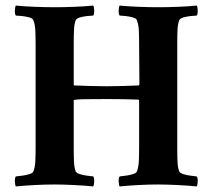

<svg xmlns="http://www.w3.org/2000/svg" viewBox="-20 -666 763 690"><path d="M177 -640Q208 -640 247.5 -641.5Q287 -643 315 -646Q318 -642 318.5 -628.5Q319 -615 315 -610Q309 -610 294.5 -608.5Q280 -607 267.5 -603.5Q255 -600 252 -593Q247 -580 246 -560Q245 -540 245 -514Q245 -511 245 -507.5Q245 -504 245 -501V-362Q245 -361 245.5 -360Q246 -359 246 -359Q275 -358 303.5 -357Q332 -356 365 -356Q392 -356 422.5 -357Q453 -358 479 -359Q479 -359 480 -360.5Q481 -362 481 -363L480 -501Q480 -533 479 -555.5Q478 -578 472 -593Q470 -600 457 -603.5Q444 -607 430.5 -608.5Q417 -610 410 -610Q406 -615 406.5 -628.5Q407 -642 410 -646Q439 -643 478.5 -641.5Q518 -640 549 -640Q580 -640 619.5 -641.5Q659 -643 687 -646Q690 -642 690.5 -628.5Q691 -615 687 -610Q681 -610 666.5 -608.5Q652 -607 639.5 -603.5Q627 -600 624 -593Q619 -580 618 -560Q617 -540 617 -514Q617 -511 617 -507.5Q617 -504 617 -501V-142Q617 -139 617 -135.5Q617 -132 617 -129Q617 -103 618 -83Q619 -63 624 -50Q627 -44 639.5 -40Q652 -36 666.5 -34.5Q681 -33 687 -32Q691 -27 690.5 -14Q690 -1 687 4Q659 1 618.5 -1Q578 -3 547 -3Q516 -3 477.5 -1Q439 1 410 4Q407 -1 406.5 -14Q406 -27 410 -32Q417 -33 430.5 -34.5Q444 -36 457 -40Q470 -44 472 -50Q478 -65 479 -88Q480 -111 480 -142V-303Q480 -305 479 -306.5Q478 -308 478 -308Q451 -309 423 -309.5Q395 -310 365 -310Q311 -310 286 -309.5Q261 -309 254 -308Q247 -307 245 -306Q244 -305 244.5 -303.5Q245 -302 245 -302V-142Q245 -139 245 -135.5Q245 -132 245 -129Q245 -103 246 -83Q247 -63 252 -50Q255 -44 267.5 -40Q280 -36 294.5 -34.5Q309 -33 315 -32Q319 -27 318.5 -14Q318 -1 315 4Q287 1 246.5 -1Q206 -3 175 -3Q144 -3 105 -1Q66 1 37 4Q34 -1 33.5 -14Q33 -27 37 -32Q44 -33 58 -34.5Q72 -36 85 -40Q98 -44 100 -50Q106 -65 107 -88Q108 -111 108 -142V-501Q108 -533 107 -555.5Q106 -578 100 -593Q98 -600 85 -603.5Q72 -607 58 -608.5Q44 -610 37 -610Q33 -615 33.5 -628.5Q34 -642 37 -646Q66 -643 106 -641.5Q146 -640 177 -640Z"/></svg>

Font: Amiri
Style: Bold
Weight: 700
Designer: Khaled Hosny
Version: Version 0.113